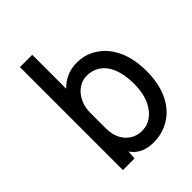

<svg xmlns="http://www.w3.org/2000/svg" viewBox="-207 -820 938 938"><g transform="rotate(-45 261.5 -351.5)"><path d="M300.8 9.3Q219.7 9.3 182.1 -46.9L178.7 -2H98.6V-713.4H183.6V-478.5Q234.9 -532.7 310.1 -532.7Q357.4 -532.7 395 -513.7Q432.6 -494.6 460 -462.9Q522.9 -387.7 522.9 -261.2Q522.9 -200.2 507.3 -150.1Q491.7 -100.1 461.9 -64.5Q432.1 -28.8 390.6 -9.8Q349.6 9.3 300.8 9.3ZM183.6 -206.5Q183.6 -159.2 203.1 -126.2Q222.7 -93.3 256.8 -79.1Q277.8 -70.8 299.8 -70.8Q356.9 -70.8 395 -120.1Q435.5 -173.3 435.5 -261.2Q435.5 -327.1 415.3 -374Q395 -420.9 354.5 -440.9Q329.6 -453.1 300.8 -453.1Q274.4 -453.1 252.4 -441.2Q230.5 -429.2 216.8 -411.9Q203.1 -394.5 194.3 -372.6Q183.6 -346.7 183.6 -313Z"/></g></svg>

Font: Meera Inimai
Style: Regular
Weight: 400
Version: 2.0.0+20160526